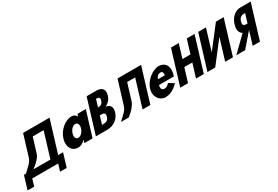

<svg xmlns="http://www.w3.org/2000/svg" viewBox="44 -1949 4955 3419"><g transform="rotate(-30 2521.5 -239.5)"><path d="M429.4 -265.4 520.4 -562.9H744.4L587.4 -49.5H240.2C333.9 -119.2 410.2 -196.6 429.4 -265.4ZM847.9 -49.5H747.2L947 -703.2H403.4L269.6 -265.4C241 -183.8 172.4 -133.7 83.7 -49.5H43.4L-40.3 224.2H95.7L139.6 80.5H672.2L628.2 224.2H764.2Z M974.1 -256C928.3 -106 996.3 15 1128.1 15C1179.2 15 1232.4 -16 1272.9 -58H1274.4L1256.6 0H1426.1L1583 -513H1412L1397 -464C1379 -505 1344.4 -528 1294.1 -528C1162.3 -528 1020 -406 974.1 -256ZM1162.1 -256C1183.8 -327 1237.8 -377 1286.6 -377C1334.7 -377 1358.4 -327 1336.7 -256C1315.3 -186 1263.2 -136 1212.9 -136C1160.4 -136 1140.7 -186 1162.1 -256Z M1709.4 -703.1 1495 -1.9H1732.2C1861 -1.9 1969.6 -81.8 2004.9 -197.4C2039.5 -310.4 1992.3 -358.9 1909.4 -374.2C1978.2 -404.8 2023.2 -460 2042.9 -524.6C2083.7 -658.1 2002.3 -703.1 1911.3 -703.1ZM1785.2 -428.6 1831.5 -579.9H1840.8C1891.6 -579.9 1911.8 -558.6 1896.4 -508.5C1878.5 -449.8 1844.7 -428.6 1794.5 -428.6ZM1692.5 -125.1 1743.1 -290.9H1779.7C1834.9 -290.9 1858.2 -267.9 1838.4 -203.3C1821.6 -148.1 1784.2 -125.1 1729 -125.1Z M2355.5 -215.9 2461.3 -561.9H2626.1L2454.6 -0.9H2614.4L2828.8 -702.1H2669H2504.2H2344.4L2195.7 -215.9C2168.2 -134.3 2098.8 -85 2010.1 -0.9H2169.9C2262.7 -70.6 2328.2 -147.1 2355.5 -215.9Z M3229.9 -232C3232.8 -238 3236.1 -249 3238.3 -256C3293.3 -436 3202.4 -528 3088.4 -528C2965.7 -528 2802.1 -406 2756.2 -256C2710.7 -107 2799.7 15 2922.4 15C3005.5 15 3099.7 -22 3187.4 -119L3083.6 -183C3038.2 -137 3016.6 -126 2975 -126C2942.2 -126 2902.4 -153 2926.5 -232ZM2960.1 -330C2976.7 -377 3012.5 -413 3056.9 -413C3094.8 -413 3113 -384 3102.3 -330Z M3475.7 -283.2H3640.5L3554.5 -1.9H3714.3L3928.7 -703.1H3768.9L3683.4 -423.5H3518.6L3604.1 -703.1H3444.3L3229.9 -1.9H3389.7Z M4286.1 -436.1H4284.8L3948.5 -0.9H3788.7L4003.1 -702.1H4162.9L4029.9 -266.9H4031.1L4367.4 -702.1H4527.2L4312.8 -0.9H4153Z M5082.9 -703.1 4868.5 -1.9H4719.5L4804.2 -279L4563.3 -1.9H4382.7L4679.8 -291.7C4625.5 -318.9 4598.9 -389.5 4631.2 -494.9C4673.3 -632.6 4772.7 -703.1 4867.5 -703.1ZM4838.7 -392 4894.9 -575.6H4881.2C4837.2 -575.6 4783.3 -571.4 4756.5 -483.8C4729.7 -396.3 4781.1 -392 4825.1 -392Z"/></g></svg>

Font: Hussar
Style: BdSuprConOblThree
Weight: 700
Foundry: Cannot Into Space Fonts
Version: Version 2.00